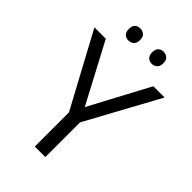

<svg xmlns="http://www.w3.org/2000/svg" viewBox="-262 -988 1084 1084"><g transform="rotate(45 280.0 -446.5)"><path d="M321.8 0H237.8V-272.9L0 -713.9H90.8L279.8 -356.9L470.2 -713.9H560.1L321.8 -276.9ZM329.6 -845.7Q330.1 -870.6 342.8 -881.8Q355.5 -893.1 373.5 -893.1Q391.6 -893.1 405.3 -881.8Q418.9 -870.6 418.5 -845.7Q418.9 -820.3 405.3 -808.6Q391.6 -796.9 373.5 -796.9Q355.5 -796.9 342.8 -808.6Q330.1 -820.3 329.6 -845.7ZM143.6 -845.7Q143.6 -870.6 156.2 -881.8Q168.9 -893.1 187.5 -893.1Q206.1 -893.1 219.7 -881.8Q233.4 -870.6 232.9 -845.7Q233.4 -820.3 219.7 -808.6Q206.1 -796.9 187.5 -796.9Q168.9 -796.9 156.2 -808.6Q143.6 -820.3 143.6 -845.7Z"/></g></svg>

Font: OpenSans
Style: Regular
Weight: 400
Foundry: Ascender Corporation
Version: Version 1.10